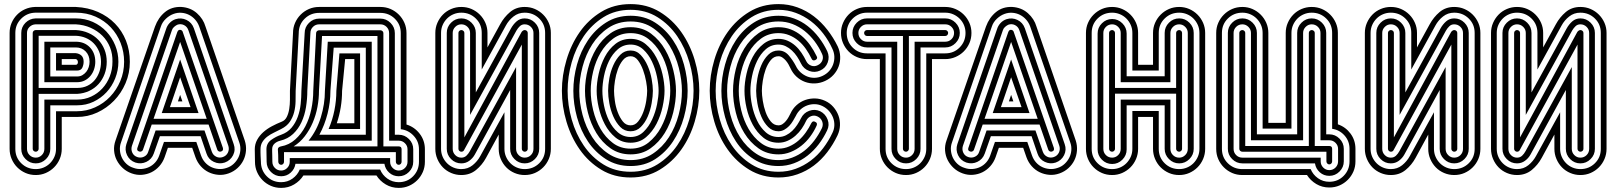

<svg xmlns="http://www.w3.org/2000/svg" viewBox="-20 -728 7903 939"><path d="M27 -567Q27 -593 36.5 -615.5Q46 -638 63 -655.5Q80 -673 102.5 -683Q125 -693 151 -694H351Q411 -691 459.5 -669.5Q508 -648 542.5 -612.5Q577 -577 596 -529.5Q615 -482 615 -426Q615 -370 594 -321Q573 -272 537.5 -235.5Q502 -199 455.5 -177.5Q409 -156 357 -156H282V0Q282 26 272 49.5Q262 73 244.5 90.5Q227 108 204 118Q181 128 155 128Q128 128 105 118Q82 108 64.5 90.5Q47 73 37 49.5Q27 26 27 0ZM350 -411Q356 -411 358.5 -415Q361 -419 361 -424Q361 -429 358.5 -433.5Q356 -438 351 -439H282V-411ZM55 0Q55 42 84 70.5Q113 99 155 99Q175 99 193 91.5Q211 84 224.5 70.5Q238 57 246 39Q254 21 254 0V-184H357Q403 -184 445 -203Q487 -222 518.5 -255Q550 -288 568.5 -332Q587 -376 587 -426Q587 -474 570 -517.5Q553 -561 522 -594Q491 -627 447.5 -646.5Q404 -666 351 -666H153Q112 -665 83.5 -636.5Q55 -608 55 -567ZM254 -383V-468H351Q368 -466 378.5 -456Q389 -446 389 -426Q389 -411 382.5 -397Q376 -383 357 -383ZM84 -567Q84 -596 104.5 -616.5Q125 -637 154 -638H351Q396 -638 434.5 -620.5Q473 -603 500.5 -573.5Q528 -544 543.5 -506Q559 -468 559 -426Q559 -384 543.5 -345Q528 -306 501 -277Q474 -248 437.5 -230.5Q401 -213 358 -213H226V0Q226 29 205 50Q184 71 155 71Q126 71 105 50Q84 29 84 0ZM358 -354Q372 -354 383 -360.5Q394 -367 402 -377Q410 -387 414 -400Q418 -413 418 -426Q418 -457 399 -476.5Q380 -496 351 -496H226V-354ZM112 0Q112 18 124.5 30.5Q137 43 155 43Q172 43 184.5 30.5Q197 18 197 0V-241H358Q394 -241 425.5 -255.5Q457 -270 480.5 -295.5Q504 -321 517 -354.5Q530 -388 530 -426Q531 -464 518 -496.5Q505 -529 481 -553Q457 -577 423.5 -592Q390 -607 351 -609H154Q136 -608 124 -596Q112 -584 112 -567ZM197 -326V-524H351Q393 -524 419.5 -496.5Q446 -469 446 -426Q446 -407 440 -389Q434 -371 422.5 -357Q411 -343 394.5 -334.5Q378 -326 357 -326ZM140 -567Q140 -573 144.5 -577Q149 -581 155 -581H351Q385 -579 413 -566.5Q441 -554 460.5 -533.5Q480 -513 491 -485.5Q502 -458 502 -426Q502 -394 491.5 -366Q481 -338 462 -317Q443 -296 416.5 -283.5Q390 -271 359 -269H169V0Q169 6 164.5 10Q160 14 155 14Q149 14 144.5 10Q140 6 140 0ZM359 -298Q386 -298 407.5 -308.5Q429 -319 443.5 -336.5Q458 -354 466 -377Q474 -400 474 -426Q474 -453 464.5 -476Q455 -499 438.5 -516Q422 -533 399.5 -542.5Q377 -552 351 -553H169V-298Z M1177 -41Q1185 -16 1183 9Q1181 34 1170.5 55.5Q1160 77 1141.5 94Q1123 111 1098 120Q1073 129 1048 127Q1023 125 1001 114.5Q979 104 962 85Q945 66 936 41L920 -5H801L785 41Q776 66 759 85Q742 104 720.5 114.5Q699 125 674 127Q649 129 624 120Q599 111 580.5 94Q562 77 551 55.5Q540 34 538 9Q536 -16 545 -41L738 -598Q754 -642 787 -669Q820 -696 867 -694Q912 -691 943 -663.5Q974 -636 985 -598ZM954 -599Q947 -618 934 -632.5Q921 -647 904 -655.5Q887 -664 867.5 -665.5Q848 -667 829 -660Q809 -653 791.5 -636.5Q774 -620 767 -599L572 -32Q565 -13 566.5 6.5Q568 26 576 43Q584 60 598.5 73.5Q613 87 633 93Q652 100 672 98.5Q692 97 709 89Q726 81 739 66.5Q752 52 759 32L782 -34H940L963 32Q970 52 983 66.5Q996 81 1013 89Q1030 97 1049.5 98.5Q1069 100 1089 93Q1108 87 1122.5 73.5Q1137 60 1145.5 43Q1154 26 1155.5 6.5Q1157 -13 1150 -32ZM861 -264 872 -232H850ZM1123 -23Q1133 5 1120 31Q1107 57 1079 67Q1052 76 1025.5 63.5Q999 51 990 23L961 -62H762L732 23Q722 51 696 63.5Q670 76 642 67Q614 57 601.5 31Q589 5 598 -23L792 -585Q797 -602 809 -615Q821 -628 838 -634Q866 -643 892 -630.5Q918 -618 928 -590ZM811 -204H912L861 -350ZM901 -581Q895 -598 879.5 -605.5Q864 -613 847 -607Q839 -603 831.5 -596.5Q824 -590 821 -581L625 -14Q620 3 627 18.5Q634 34 651 40Q668 46 684 38.5Q700 31 705 14L741 -90H980L1016 14Q1022 31 1037.5 38.5Q1053 46 1070 40Q1087 34 1094.5 18.5Q1102 3 1097 -14ZM861 -437 951 -175H771ZM1070 -5Q1074 9 1061 13Q1056 15 1050.5 12.5Q1045 10 1043 5L1000 -119H722L679 5Q677 10 671.5 12.5Q666 15 661 13Q647 9 652 -5L847 -571Q852 -584 862 -582Q872 -580 874 -571ZM731 -147H991L861 -523Z M1226 2Q1226 -23 1237.5 -44Q1249 -65 1267.5 -81.5Q1286 -98 1309.5 -110.5Q1333 -123 1358 -133Q1374 -139 1382.5 -156Q1391 -173 1394.5 -195Q1398 -217 1398 -240.5Q1398 -264 1398 -284L1413 -566Q1413 -593 1423 -616Q1433 -639 1450.5 -656.5Q1468 -674 1491 -684Q1514 -694 1541 -694H1840Q1867 -694 1890 -684Q1913 -674 1930.5 -656.5Q1948 -639 1958 -616Q1968 -593 1968 -566V-119Q2007 -107 2032.5 -74Q2058 -41 2058 2V63Q2058 90 2048 113Q2038 136 2020.5 153.5Q2003 171 1980 181Q1957 191 1930 191Q1895 191 1866.5 174Q1838 157 1821 130H1464Q1447 157 1418.5 174Q1390 191 1355 191Q1328 191 1305 181Q1282 171 1264.5 153.5Q1247 136 1237 113Q1227 90 1227 63ZM1653 -284Q1653 -203 1627 -125H1713V-439H1668ZM1256 63Q1256 105 1284.5 134Q1313 163 1355 163Q1386 163 1410.5 145.5Q1435 128 1446 101H1839Q1850 128 1874.5 145.5Q1899 163 1930 163Q1972 163 2000.5 134Q2029 105 2029 63V2Q2029 -36 2003 -64Q1977 -92 1940 -96V-566Q1940 -608 1911 -636.5Q1882 -665 1840 -665H1541Q1499 -665 1470 -636.5Q1441 -608 1441 -566L1426 -284Q1426 -259 1425.5 -232Q1425 -205 1418.5 -179.5Q1412 -154 1397.5 -132.5Q1383 -111 1355 -97Q1338 -88 1320 -79.5Q1302 -71 1287.5 -60Q1273 -49 1263.5 -34Q1254 -19 1254 2Q1254 5 1254 8Q1254 11 1254 17Q1254 23 1254.5 34Q1255 45 1256 63ZM1741 -97H1587Q1606 -141 1615.5 -188.5Q1625 -236 1625 -284L1640 -467H1741ZM1283 2Q1283 -27 1306 -43.5Q1329 -60 1355 -69Q1386 -80 1405.5 -103Q1425 -126 1436 -156Q1447 -186 1450.5 -219.5Q1454 -253 1454 -284L1470 -566Q1470 -595 1491 -616Q1512 -637 1541 -637H1840Q1869 -637 1890 -616Q1911 -595 1911 -566V-69H1930Q1959 -69 1980 -48Q2001 -27 2001 2V63Q2001 92 1980 113Q1959 134 1930 134Q1903 134 1883.5 116.5Q1864 99 1860 73H1425Q1421 99 1401.5 116.5Q1382 134 1355 134Q1326 134 1305 113Q1284 92 1284 63ZM1596 -284Q1596 -228 1582 -172.5Q1568 -117 1542 -69H1769V-495H1612ZM1312 63Q1312 81 1324.5 93.5Q1337 106 1355 106Q1372 106 1384.5 93.5Q1397 81 1397 63V45H1888V63Q1888 81 1900.5 93.5Q1913 106 1930 106Q1948 106 1960.5 93.5Q1973 81 1973 63V2Q1973 -15 1960.5 -27.5Q1948 -40 1930 -40H1883V-566Q1883 -584 1870.5 -596.5Q1858 -609 1840 -609H1541Q1523 -609 1510.5 -596.5Q1498 -584 1498 -566L1483 -284Q1483 -244 1476.5 -204Q1470 -164 1454.5 -130.5Q1439 -97 1413.5 -73Q1388 -49 1351 -40Q1334 -36 1322.5 -25.5Q1311 -15 1311 2Q1311 3 1311 5Q1311 7 1311 13Q1311 19 1311.5 31Q1312 43 1312 63ZM1798 -40H1489Q1529 -89 1549 -154Q1569 -219 1569 -284L1583 -524H1798ZM1341 63Q1341 42 1340.5 30Q1340 18 1339.5 12Q1339 6 1339 4.5Q1339 3 1339 2Q1339 -4 1343.5 -7.5Q1348 -11 1354 -12Q1394 -19 1424 -46Q1454 -73 1473.5 -110.5Q1493 -148 1502.5 -193.5Q1512 -239 1512 -284L1526 -566Q1526 -572 1530.5 -576Q1535 -580 1541 -580H1840Q1846 -580 1850.5 -576Q1855 -572 1855 -566V-12H1930Q1944 -12 1944 2V63Q1944 69 1940 73.5Q1936 78 1930 78Q1924 78 1920 73.5Q1916 69 1916 63V16H1369V63Q1369 69 1365 73.5Q1361 78 1355 78Q1349 78 1345 73.5Q1341 69 1341 63ZM1540 -284Q1540 -245 1532.5 -205Q1525 -165 1509.5 -128.5Q1494 -92 1470.5 -61.5Q1447 -31 1416 -12H1826V-552H1555Z M2561 0Q2561 6 2556.5 10Q2552 14 2546 14Q2541 14 2536.5 10Q2532 6 2532 0V-510L2249 7Q2245 14 2236 14Q2231 14 2226.5 10Q2222 6 2222 0V-567Q2222 -573 2226.5 -577Q2231 -581 2236 -581Q2242 -581 2246.5 -577Q2251 -573 2251 -567V-56L2529 -568Q2531 -573 2536 -577Q2541 -581 2546 -581Q2552 -581 2556.5 -577Q2561 -573 2561 -567ZM2589 -567Q2589 -584 2576.5 -596.5Q2564 -609 2546 -609Q2532 -609 2522.5 -600Q2513 -591 2506 -579L2279 -166V-567Q2279 -584 2266.5 -596.5Q2254 -609 2236 -609Q2219 -609 2206.5 -596.5Q2194 -584 2194 -567V0Q2194 18 2206.5 30.5Q2219 43 2236 43Q2251 43 2261 33.5Q2271 24 2278 11L2504 -400V0Q2504 18 2516.5 30.5Q2529 43 2546 43Q2564 43 2576.5 30.5Q2589 18 2589 0ZM2617 0Q2617 29 2596 50Q2575 71 2546 71Q2517 71 2496 50Q2475 29 2475 0V-288L2302 28Q2292 46 2275 58.5Q2258 71 2236 71Q2207 71 2186 50Q2165 29 2165 0V-567Q2165 -596 2186 -617Q2207 -638 2236 -638Q2265 -638 2286 -617Q2307 -596 2307 -567V-276L2479 -589Q2490 -609 2506.5 -623.5Q2523 -638 2546 -638Q2575 -638 2596 -617Q2617 -596 2617 -567ZM2646 -567Q2646 -609 2617 -637.5Q2588 -666 2546 -666Q2515 -666 2491.5 -647.5Q2468 -629 2454 -603L2336 -388V-567Q2336 -609 2307 -637.5Q2278 -666 2236 -666Q2216 -666 2198 -658.5Q2180 -651 2166.5 -637.5Q2153 -624 2145 -606Q2137 -588 2137 -567V0Q2137 21 2145 39Q2153 57 2166.5 70.5Q2180 84 2198 91.5Q2216 99 2236 99Q2268 99 2291.5 80Q2315 61 2329 35L2447 -179V0Q2447 21 2455 39Q2463 57 2476.5 70.5Q2490 84 2508 91.5Q2526 99 2546 99Q2588 99 2617 70.5Q2646 42 2646 0ZM2674 0Q2674 26 2664 49.5Q2654 73 2636.5 90.5Q2619 108 2596 118Q2573 128 2546 128Q2520 128 2496.5 118Q2473 108 2456 90.5Q2439 73 2429 49.5Q2419 26 2419 0V-70L2357 44Q2338 79 2308 103.5Q2278 128 2236 128Q2210 128 2186.5 118Q2163 108 2146 90.5Q2129 73 2119 49.5Q2109 26 2109 0V-567Q2109 -593 2119 -616Q2129 -639 2146 -656.5Q2163 -674 2186.5 -684Q2210 -694 2236 -694Q2263 -694 2286 -684Q2309 -674 2326.5 -656.5Q2344 -639 2354 -616Q2364 -593 2364 -567V-496L2426 -609Q2445 -644 2474.5 -669Q2504 -694 2546 -694Q2573 -694 2596 -684Q2619 -674 2636.5 -656.5Q2654 -639 2664 -616Q2674 -593 2674 -567Z M3064 -708Q3144 -708 3206.5 -670Q3269 -632 3312 -571Q3355 -510 3377.5 -434.5Q3400 -359 3400 -284Q3400 -209 3377.5 -133Q3355 -57 3312 3.5Q3269 64 3206.5 102Q3144 140 3064 140Q2983 140 2920.5 102Q2858 64 2815.5 3.5Q2773 -57 2750.5 -132.5Q2728 -208 2728 -284Q2728 -359 2750.5 -435Q2773 -511 2815.5 -571.5Q2858 -632 2920.5 -670Q2983 -708 3064 -708ZM3064 -453Q3042 -453 3026.5 -434Q3011 -415 3001.5 -388.5Q2992 -362 2987.5 -333Q2983 -304 2983 -284Q2983 -264 2987 -235Q2991 -206 3001 -179.5Q3011 -153 3026 -134Q3041 -115 3064 -115Q3086 -115 3101 -134Q3116 -153 3126 -179.5Q3136 -206 3140.5 -235Q3145 -264 3145 -284Q3145 -301 3140 -329.5Q3135 -358 3125 -385.5Q3115 -413 3100 -433Q3085 -453 3064 -453ZM3064 -680Q2989 -680 2931.5 -644Q2874 -608 2835 -551Q2796 -494 2776 -423.5Q2756 -353 2756 -284Q2756 -214 2776 -143.5Q2796 -73 2835 -16Q2874 41 2931.5 76.5Q2989 112 3064 112Q3138 112 3195.5 76Q3253 40 3292 -17Q3331 -74 3351.5 -144.5Q3372 -215 3372 -284Q3372 -353 3351.5 -423.5Q3331 -494 3292 -551Q3253 -608 3195.5 -644Q3138 -680 3064 -680ZM3064 -481Q3093 -481 3113.5 -459Q3134 -437 3147.5 -406Q3161 -375 3167 -341.5Q3173 -308 3173 -284Q3173 -258 3167 -223.5Q3161 -189 3148 -158.5Q3135 -128 3114 -107Q3093 -86 3064 -86Q3034 -86 3013.5 -107Q2993 -128 2979.5 -158.5Q2966 -189 2960 -223Q2954 -257 2954 -284Q2954 -311 2960 -345Q2966 -379 2979.5 -409Q2993 -439 3013.5 -460Q3034 -481 3064 -481ZM3064 -651Q3132 -651 3184 -617.5Q3236 -584 3271.5 -531Q3307 -478 3325 -412.5Q3343 -347 3343 -284Q3343 -221 3325 -155.5Q3307 -90 3271.5 -36.5Q3236 17 3184 50.5Q3132 84 3064 84Q2996 84 2943.5 50.5Q2891 17 2855.5 -36Q2820 -89 2802 -154.5Q2784 -220 2784 -284Q2784 -348 2802 -413Q2820 -478 2855.5 -531Q2891 -584 2943.5 -617.5Q2996 -651 3064 -651ZM3064 -510Q3028 -510 3001.5 -487Q2975 -464 2958.5 -430Q2942 -396 2934 -356.5Q2926 -317 2926 -284Q2926 -251 2934 -211.5Q2942 -172 2958.5 -138Q2975 -104 3001.5 -81Q3028 -58 3064 -58Q3101 -58 3127 -83Q3153 -108 3169.5 -144Q3186 -180 3193.5 -218.5Q3201 -257 3201 -284Q3201 -314 3193 -353Q3185 -392 3168.5 -427Q3152 -462 3126 -486Q3100 -510 3064 -510ZM3064 -623Q3002 -623 2955 -591.5Q2908 -560 2876.5 -511Q2845 -462 2829 -401.5Q2813 -341 2813 -284Q2813 -227 2829 -166.5Q2845 -106 2876.5 -57Q2908 -8 2955 23.5Q3002 55 3064 55Q3126 55 3173 23.5Q3220 -8 3251.5 -57Q3283 -106 3299 -166.5Q3315 -227 3315 -284Q3315 -336 3300 -395.5Q3285 -455 3254 -505.5Q3223 -556 3175.5 -589.5Q3128 -623 3064 -623ZM3064 -538Q3107 -538 3138 -512Q3169 -486 3189.5 -447.5Q3210 -409 3220 -365Q3230 -321 3230 -284Q3230 -250 3220.5 -206Q3211 -162 3191 -123Q3171 -84 3139.5 -57Q3108 -30 3064 -30Q3021 -30 2989.5 -56Q2958 -82 2938 -120Q2918 -158 2908 -202.5Q2898 -247 2898 -284Q2898 -323 2908 -367.5Q2918 -412 2938 -450Q2958 -488 2989.5 -513Q3021 -538 3064 -538ZM3064 -595Q3122 -595 3164 -563.5Q3206 -532 3233 -485Q3260 -438 3273 -384Q3286 -330 3286 -284Q3286 -233 3272.5 -178Q3259 -123 3231 -77.5Q3203 -32 3161.5 -2.5Q3120 27 3064 27Q3008 27 2966 -2.5Q2924 -32 2896.5 -77.5Q2869 -123 2855 -178Q2841 -233 2841 -284Q2841 -335 2855 -390Q2869 -445 2896.5 -490.5Q2924 -536 2966 -565.5Q3008 -595 3064 -595ZM3064 -566Q3015 -566 2978.5 -539Q2942 -512 2917.5 -470.5Q2893 -429 2881 -379Q2869 -329 2869 -284Q2869 -239 2881 -189Q2893 -139 2917 -97.5Q2941 -56 2977.5 -28.5Q3014 -1 3064 -1Q3115 -1 3152 -31Q3189 -61 3212.5 -104.5Q3236 -148 3247 -197Q3258 -246 3258 -284Q3258 -327 3246.5 -376.5Q3235 -426 3211 -468Q3187 -510 3150.5 -538Q3114 -566 3064 -566Z M3846 -173Q3857 -197 3876 -214Q3895 -231 3918 -239Q3941 -247 3966 -246.5Q3991 -246 4015 -235Q4039 -224 4055.5 -205Q4072 -186 4080.5 -163Q4089 -140 4088 -115Q4087 -90 4076 -66Q4055 -22 4026 16Q3997 54 3960.5 81.5Q3924 109 3880 124.5Q3836 140 3787 140Q3707 140 3644.5 102Q3582 64 3539 3.5Q3496 -57 3473.5 -133Q3451 -209 3451 -284Q3451 -359 3473.5 -435Q3496 -511 3539 -571.5Q3582 -632 3644.5 -670Q3707 -708 3787 -708Q3836 -708 3880 -692Q3924 -676 3960.5 -648Q3997 -620 4026.5 -582Q4056 -544 4077 -501Q4088 -477 4089 -451.5Q4090 -426 4081.5 -403Q4073 -380 4056 -361.5Q4039 -343 4015 -332Q3991 -321 3965.5 -320Q3940 -319 3917 -327.5Q3894 -336 3875.5 -353Q3857 -370 3846 -394Q3842 -403 3836 -413.5Q3830 -424 3822.5 -432.5Q3815 -441 3806 -447Q3797 -453 3787 -453Q3765 -453 3749.5 -434Q3734 -415 3724.5 -388.5Q3715 -362 3710.5 -333Q3706 -304 3706 -284Q3706 -264 3710.5 -235Q3715 -206 3724.5 -179.5Q3734 -153 3749.5 -134Q3765 -115 3787 -115Q3798 -115 3807 -121Q3816 -127 3823.5 -136Q3831 -145 3836.5 -155Q3842 -165 3846 -173ZM3872 -161Q3866 -150 3858 -136.5Q3850 -123 3839.5 -112Q3829 -101 3815.5 -93.5Q3802 -86 3787 -86Q3758 -86 3737 -107Q3716 -128 3703 -158.5Q3690 -189 3684 -223.5Q3678 -258 3678 -284Q3678 -310 3684 -344Q3690 -378 3703 -408.5Q3716 -439 3737 -460Q3758 -481 3787 -481Q3817 -481 3837.5 -457Q3858 -433 3872 -406Q3881 -387 3895.5 -374Q3910 -361 3927.5 -354Q3945 -347 3964.5 -347.5Q3984 -348 4003 -357Q4022 -366 4035 -380.5Q4048 -395 4054.5 -413Q4061 -431 4060.5 -450.5Q4060 -470 4051 -489Q4033 -529 4006 -564Q3979 -599 3945.5 -624.5Q3912 -650 3872 -665Q3832 -680 3787 -680Q3713 -680 3655.5 -644Q3598 -608 3559 -551Q3520 -494 3500 -423.5Q3480 -353 3480 -284Q3480 -215 3500 -144.5Q3520 -74 3559 -17Q3598 40 3655.5 76Q3713 112 3787 112Q3832 112 3871.5 97.5Q3911 83 3945 57.5Q3979 32 4005.5 -3Q4032 -38 4051 -78Q4060 -96 4060.5 -115.5Q4061 -135 4054 -153Q4047 -171 4034 -185.5Q4021 -200 4003 -209Q3985 -218 3965.5 -218.5Q3946 -219 3928 -212.5Q3910 -206 3895.5 -193Q3881 -180 3872 -161ZM3897 -149Q3910 -176 3937.5 -186Q3965 -196 3991 -184Q4017 -171 4027.5 -143.5Q4038 -116 4025 -90Q4008 -54 3984 -22.5Q3960 9 3929.5 33Q3899 57 3863 70.5Q3827 84 3787 84Q3719 84 3666.5 50.5Q3614 17 3579 -36.5Q3544 -90 3526 -155.5Q3508 -221 3508 -284Q3508 -347 3526 -412.5Q3544 -478 3579 -531Q3614 -584 3666.5 -617.5Q3719 -651 3787 -651Q3828 -651 3864 -637.5Q3900 -624 3930 -600.5Q3960 -577 3984.5 -545Q4009 -513 4026 -477Q4038 -450 4028 -422.5Q4018 -395 3991 -383Q3965 -371 3937.5 -381Q3910 -391 3897 -418Q3889 -435 3878 -451.5Q3867 -468 3853 -481Q3839 -494 3822.5 -502Q3806 -510 3787 -510Q3751 -510 3725 -487Q3699 -464 3682.5 -429.5Q3666 -395 3658 -356Q3650 -317 3650 -284Q3650 -251 3658 -212Q3666 -173 3682.5 -138.5Q3699 -104 3725 -81Q3751 -58 3787 -58Q3807 -58 3824 -66.5Q3841 -75 3854.5 -88Q3868 -101 3878.5 -117Q3889 -133 3897 -149ZM3923 -138Q3914 -118 3901 -99Q3888 -80 3870.5 -64.5Q3853 -49 3832 -39.5Q3811 -30 3787 -30Q3744 -30 3713 -55Q3682 -80 3661.5 -118Q3641 -156 3631 -200.5Q3621 -245 3621 -284Q3621 -323 3631 -367.5Q3641 -412 3661.5 -450Q3682 -488 3713.5 -513Q3745 -538 3787 -538Q3811 -538 3831.5 -529Q3852 -520 3869 -505Q3886 -490 3899.5 -470Q3913 -450 3923 -429Q3931 -413 3947 -407Q3963 -401 3979 -409Q3996 -417 4002 -433Q4008 -449 4000 -465Q3985 -498 3963.5 -526.5Q3942 -555 3915 -576.5Q3888 -598 3856 -610.5Q3824 -623 3787 -623Q3725 -623 3678 -591.5Q3631 -560 3599.5 -511Q3568 -462 3552 -401.5Q3536 -341 3536 -284Q3536 -227 3552 -166.5Q3568 -106 3599.5 -57Q3631 -8 3678 23.5Q3725 55 3787 55Q3822 55 3854 43Q3886 31 3913 10Q3940 -11 3962 -40Q3984 -69 4000 -102Q4007 -118 4001 -134Q3995 -150 3979 -158Q3963 -166 3947 -160Q3931 -154 3923 -138ZM3948 -126Q3955 -139 3967 -132Q3979 -127 3974 -114Q3961 -85 3942 -59.5Q3923 -34 3899 -15Q3875 4 3846.5 15.5Q3818 27 3787 27Q3731 27 3689.5 -2.5Q3648 -32 3620 -77.5Q3592 -123 3578.5 -178Q3565 -233 3565 -284Q3565 -335 3578.5 -390Q3592 -445 3620 -490.5Q3648 -536 3689.5 -565.5Q3731 -595 3787 -595Q3820 -595 3848 -584Q3876 -573 3899.5 -553.5Q3923 -534 3941.5 -508Q3960 -482 3974 -453Q3981 -441 3967 -434Q3954 -429 3949 -441Q3937 -466 3921 -489Q3905 -512 3884.5 -529Q3864 -546 3839.5 -556Q3815 -566 3787 -566Q3738 -566 3701.5 -539Q3665 -512 3641 -470Q3617 -428 3605 -378.5Q3593 -329 3593 -284Q3593 -239 3605 -189Q3617 -139 3641 -97.5Q3665 -56 3701.5 -28.5Q3738 -1 3787 -1Q3815 -1 3840 -12Q3865 -23 3885 -40.5Q3905 -58 3921 -80.5Q3937 -103 3948 -126Z M4220 -439Q4194 -439 4170.5 -449Q4147 -459 4130 -476.5Q4113 -494 4103 -517Q4093 -540 4093 -567Q4093 -593 4103 -616Q4113 -639 4130 -656.5Q4147 -674 4170.5 -684Q4194 -694 4220 -694H4603Q4629 -694 4652.5 -684Q4676 -674 4693.5 -656.5Q4711 -639 4721 -616Q4731 -593 4731 -567Q4731 -540 4721 -517Q4711 -494 4693.5 -476.5Q4676 -459 4652.5 -449Q4629 -439 4603 -439H4538V0Q4538 26 4528 49.5Q4518 73 4500.5 90.5Q4483 108 4460 118Q4437 128 4411 128Q4384 128 4361 118Q4338 108 4320.5 90.5Q4303 73 4293 49.5Q4283 26 4283 0V-439ZM4311 -467V0Q4311 42 4340 70.5Q4369 99 4411 99Q4431 99 4449 91.5Q4467 84 4480.5 70.5Q4494 57 4502 39Q4510 21 4510 0V-467H4603Q4645 -467 4673.5 -496Q4702 -525 4702 -567Q4702 -587 4694.5 -605Q4687 -623 4673.5 -636.5Q4660 -650 4642 -658Q4624 -666 4603 -666H4220Q4199 -666 4181 -658Q4163 -650 4149.5 -636.5Q4136 -623 4128.5 -605Q4121 -587 4121 -567Q4121 -525 4149.5 -496Q4178 -467 4220 -467ZM4220 -496Q4191 -496 4170 -517Q4149 -538 4149 -567Q4149 -596 4170 -617Q4191 -638 4220 -638H4603Q4632 -638 4653 -617Q4674 -596 4674 -567Q4674 -538 4653 -517Q4632 -496 4603 -496H4482V0Q4482 29 4461 50Q4440 71 4411 71Q4382 71 4361 50Q4340 29 4340 0V-496ZM4368 -524V0Q4368 18 4380.5 30.5Q4393 43 4411 43Q4428 43 4440.5 30.5Q4453 18 4453 0V-524H4603Q4621 -524 4633.5 -536.5Q4646 -549 4646 -567Q4646 -584 4633.5 -596.5Q4621 -609 4603 -609H4220Q4203 -609 4190.5 -596.5Q4178 -584 4178 -567Q4178 -549 4190.5 -536.5Q4203 -524 4220 -524ZM4220 -552Q4214 -552 4210 -556.5Q4206 -561 4206 -567Q4206 -572 4210 -576.5Q4214 -581 4220 -581H4603Q4609 -581 4613 -576.5Q4617 -572 4617 -567Q4617 -561 4613 -556.5Q4609 -552 4603 -552H4425V0Q4425 6 4420.5 10Q4416 14 4411 14Q4405 14 4400.5 10Q4396 6 4396 0V-552Z M5241 -41Q5249 -16 5247 9Q5245 34 5234.5 55.5Q5224 77 5205.5 94Q5187 111 5162 120Q5137 129 5112 127Q5087 125 5065 114.5Q5043 104 5026 85Q5009 66 5000 41L4984 -5H4865L4849 41Q4840 66 4823 85Q4806 104 4784.5 114.5Q4763 125 4738 127Q4713 129 4688 120Q4663 111 4644.5 94Q4626 77 4615 55.5Q4604 34 4602 9Q4600 -16 4609 -41L4802 -598Q4818 -642 4851 -669Q4884 -696 4931 -694Q4976 -691 5007 -663.5Q5038 -636 5049 -598ZM5018 -599Q5011 -618 4998 -632.5Q4985 -647 4968 -655.5Q4951 -664 4931.5 -665.5Q4912 -667 4893 -660Q4873 -653 4855.5 -636.5Q4838 -620 4831 -599L4636 -32Q4629 -13 4630.5 6.5Q4632 26 4640 43Q4648 60 4662.5 73.5Q4677 87 4697 93Q4716 100 4736 98.5Q4756 97 4773 89Q4790 81 4803 66.5Q4816 52 4823 32L4846 -34H5004L5027 32Q5034 52 5047 66.5Q5060 81 5077 89Q5094 97 5113.5 98.5Q5133 100 5153 93Q5172 87 5186.5 73.5Q5201 60 5209.5 43Q5218 26 5219.5 6.5Q5221 -13 5214 -32ZM4925 -264 4936 -232H4914ZM5187 -23Q5197 5 5184 31Q5171 57 5143 67Q5116 76 5089.5 63.5Q5063 51 5054 23L5025 -62H4826L4796 23Q4786 51 4760 63.5Q4734 76 4706 67Q4678 57 4665.5 31Q4653 5 4662 -23L4856 -585Q4861 -602 4873 -615Q4885 -628 4902 -634Q4930 -643 4956 -630.5Q4982 -618 4992 -590ZM4875 -204H4976L4925 -350ZM4965 -581Q4959 -598 4943.5 -605.5Q4928 -613 4911 -607Q4903 -603 4895.5 -596.5Q4888 -590 4885 -581L4689 -14Q4684 3 4691 18.5Q4698 34 4715 40Q4732 46 4748 38.5Q4764 31 4769 14L4805 -90H5044L5080 14Q5086 31 5101.5 38.5Q5117 46 5134 40Q5151 34 5158.5 18.5Q5166 3 5161 -14ZM4925 -437 5015 -175H4835ZM5134 -5Q5138 9 5125 13Q5120 15 5114.5 12.5Q5109 10 5107 5L5064 -119H4786L4743 5Q4741 10 4735.5 12.5Q4730 15 4725 13Q4711 9 4716 -5L4911 -571Q4916 -584 4926 -582Q4936 -580 4938 -571ZM4795 -147H5055L4925 -523Z M5291 -567Q5291 -593 5301 -616Q5311 -639 5328.5 -656.5Q5346 -674 5369 -684Q5392 -694 5419 -694Q5445 -694 5468 -684Q5491 -674 5508.5 -656.5Q5526 -639 5536 -616Q5546 -593 5546 -567V-411H5619V-567Q5619 -593 5629 -616Q5639 -639 5656.5 -656.5Q5674 -674 5697 -684Q5720 -694 5747 -694Q5773 -694 5796 -684Q5819 -674 5836.5 -656.5Q5854 -639 5864 -616Q5874 -593 5874 -567V0Q5874 26 5864 49.5Q5854 73 5836.5 90.5Q5819 108 5796 118Q5773 128 5747 128Q5720 128 5697 118Q5674 108 5656.5 90.5Q5639 73 5629 49.5Q5619 26 5619 0V-156H5546V0Q5546 26 5536 49.5Q5526 73 5508.5 90.5Q5491 108 5468 118Q5445 128 5419 128Q5392 128 5369 118Q5346 108 5328.5 90.5Q5311 73 5301 49.5Q5291 26 5291 0ZM5319 0Q5319 42 5348 70.5Q5377 99 5419 99Q5439 99 5457 91.5Q5475 84 5488.5 70.5Q5502 57 5510 39Q5518 21 5518 0V-185H5647V0Q5647 42 5676 70.5Q5705 99 5747 99Q5767 99 5785 91.5Q5803 84 5816.5 70.5Q5830 57 5838 39Q5846 21 5846 0V-567Q5846 -588 5838 -606Q5830 -624 5816.5 -637.5Q5803 -651 5785 -658.5Q5767 -666 5747 -666Q5705 -666 5676 -637.5Q5647 -609 5647 -567V-383H5518V-567Q5518 -588 5510 -606Q5502 -624 5488.5 -637.5Q5475 -651 5457 -658.5Q5439 -666 5419 -666Q5377 -666 5348 -637.5Q5319 -609 5319 -567ZM5348 -564Q5348 -593 5369 -614Q5390 -635 5419 -635Q5448 -635 5469 -614Q5490 -593 5490 -564V-355H5676V-567Q5676 -596 5697 -617Q5718 -638 5747 -638Q5776 -638 5797 -617Q5818 -596 5818 -567V0Q5818 29 5797 50Q5776 71 5747 71Q5718 71 5697 50Q5676 29 5676 0V-213H5490V3Q5490 32 5469 53Q5448 74 5419 74Q5390 74 5369 53Q5348 32 5348 3ZM5376 0Q5376 18 5388.5 30.5Q5401 43 5419 43Q5436 43 5448.5 30.5Q5461 18 5461 0V-241H5704V0Q5704 18 5716.5 30.5Q5729 43 5747 43Q5764 43 5776.5 30.5Q5789 18 5789 0V-567Q5789 -584 5776.5 -596.5Q5764 -609 5747 -609Q5729 -609 5716.5 -596.5Q5704 -584 5704 -567V-326H5461V-567Q5461 -584 5448.5 -596.5Q5436 -609 5419 -609Q5401 -609 5388.5 -596.5Q5376 -584 5376 -567ZM5404 -567Q5404 -573 5408.5 -577Q5413 -581 5419 -581Q5424 -581 5428.5 -577Q5433 -573 5433 -567V-298H5732V-567Q5732 -573 5736.5 -577Q5741 -581 5747 -581Q5752 -581 5756.5 -577Q5761 -573 5761 -567V0Q5761 6 5756.5 10Q5752 14 5747 14Q5741 14 5736.5 10Q5732 6 5732 0V-270H5433V0Q5433 6 5428.5 10Q5424 14 5419 14Q5413 14 5408.5 10Q5404 6 5404 0Z M5928 -567Q5928 -593 5938 -616Q5948 -639 5965.5 -656.5Q5983 -674 6006 -684Q6029 -694 6056 -694Q6082 -694 6105 -684Q6128 -674 6145.5 -656.5Q6163 -639 6173 -616Q6183 -593 6183 -567V-127H6268V-567Q6268 -593 6278 -616Q6288 -639 6305 -656.5Q6322 -674 6345.5 -684Q6369 -694 6395 -694Q6422 -694 6445 -684Q6468 -674 6485.5 -656.5Q6503 -639 6513 -616Q6523 -593 6523 -567V-120Q6561 -107 6585 -74.5Q6609 -42 6609 0V61Q6609 88 6599 111Q6589 134 6571.5 151.5Q6554 169 6531 179Q6508 189 6481 189Q6446 189 6417.5 172Q6389 155 6372 128H6056Q6029 128 6006 118Q5983 108 5965.5 90.5Q5948 73 5938 50Q5928 27 5928 0ZM6390 99Q6401 126 6425.5 143.5Q6450 161 6481 161Q6523 161 6551.5 132Q6580 103 6580 61V0Q6580 -38 6555.5 -65.5Q6531 -93 6495 -98V-567Q6495 -609 6466 -637.5Q6437 -666 6395 -666Q6375 -666 6357 -658.5Q6339 -651 6325.5 -637.5Q6312 -624 6304 -606Q6296 -588 6296 -567V-99H6155V-567Q6155 -588 6147 -606Q6139 -624 6125.5 -637.5Q6112 -651 6094 -658.5Q6076 -666 6056 -666Q6014 -666 5985 -637.5Q5956 -609 5956 -567V0Q5956 42 5985 70.5Q6014 99 6056 99ZM5985 -567Q5985 -596 6006 -617Q6027 -638 6056 -638Q6085 -638 6106 -617Q6127 -596 6127 -567V-71H6324V-567Q6324 -596 6345 -617Q6366 -638 6395 -638Q6424 -638 6445 -617Q6466 -596 6466 -567V-71H6481Q6510 -71 6531 -50Q6552 -29 6552 0V61Q6552 90 6531 111Q6510 132 6481 132Q6454 132 6434.5 114.5Q6415 97 6411 71H6056Q6027 71 6006 50Q5985 29 5985 0ZM6438 -42V-567Q6438 -584 6425.5 -596.5Q6413 -609 6395 -609Q6378 -609 6365.5 -596.5Q6353 -584 6353 -567V-42H6098V-567Q6098 -584 6085.5 -596.5Q6073 -609 6056 -609Q6038 -609 6025.5 -596.5Q6013 -584 6013 -567V0Q6013 18 6025.5 30.5Q6038 43 6056 43H6439V61Q6439 79 6451.5 91.5Q6464 104 6481 104Q6499 104 6511.5 91.5Q6524 79 6524 61V0Q6524 -17 6511.5 -29.5Q6499 -42 6481 -42ZM6056 14Q6050 14 6045.5 10Q6041 6 6041 0V-567Q6041 -573 6045.5 -577Q6050 -581 6056 -581Q6061 -581 6065.5 -577Q6070 -573 6070 -567V-14H6381V-567Q6381 -573 6385.5 -577Q6390 -581 6395 -581Q6401 -581 6405.5 -577Q6410 -573 6410 -567V-14H6481Q6495 -14 6495 0V61Q6495 67 6491 71.5Q6487 76 6481 76Q6475 76 6471 71.5Q6467 67 6467 61V14Z M7107 0Q7107 6 7102.5 10Q7098 14 7092 14Q7087 14 7082.5 10Q7078 6 7078 0V-510L6795 7Q6791 14 6782 14Q6777 14 6772.5 10Q6768 6 6768 0V-567Q6768 -573 6772.5 -577Q6777 -581 6782 -581Q6788 -581 6792.5 -577Q6797 -573 6797 -567V-56L7075 -568Q7077 -573 7082 -577Q7087 -581 7092 -581Q7098 -581 7102.5 -577Q7107 -573 7107 -567ZM7135 -567Q7135 -584 7122.5 -596.5Q7110 -609 7092 -609Q7078 -609 7068.5 -600Q7059 -591 7052 -579L6825 -166V-567Q6825 -584 6812.5 -596.5Q6800 -609 6782 -609Q6765 -609 6752.5 -596.5Q6740 -584 6740 -567V0Q6740 18 6752.5 30.5Q6765 43 6782 43Q6797 43 6807 33.5Q6817 24 6824 11L7050 -400V0Q7050 18 7062.5 30.5Q7075 43 7092 43Q7110 43 7122.5 30.5Q7135 18 7135 0ZM7163 0Q7163 29 7142 50Q7121 71 7092 71Q7063 71 7042 50Q7021 29 7021 0V-288L6848 28Q6838 46 6821 58.5Q6804 71 6782 71Q6753 71 6732 50Q6711 29 6711 0V-567Q6711 -596 6732 -617Q6753 -638 6782 -638Q6811 -638 6832 -617Q6853 -596 6853 -567V-276L7025 -589Q7036 -609 7052.5 -623.5Q7069 -638 7092 -638Q7121 -638 7142 -617Q7163 -596 7163 -567ZM7192 -567Q7192 -609 7163 -637.5Q7134 -666 7092 -666Q7061 -666 7037.5 -647.5Q7014 -629 7000 -603L6882 -388V-567Q6882 -609 6853 -637.5Q6824 -666 6782 -666Q6762 -666 6744 -658.5Q6726 -651 6712.5 -637.5Q6699 -624 6691 -606Q6683 -588 6683 -567V0Q6683 21 6691 39Q6699 57 6712.5 70.5Q6726 84 6744 91.5Q6762 99 6782 99Q6814 99 6837.5 80Q6861 61 6875 35L6993 -179V0Q6993 21 7001 39Q7009 57 7022.5 70.5Q7036 84 7054 91.5Q7072 99 7092 99Q7134 99 7163 70.5Q7192 42 7192 0ZM7220 0Q7220 26 7210 49.5Q7200 73 7182.5 90.5Q7165 108 7142 118Q7119 128 7092 128Q7066 128 7042.5 118Q7019 108 7002 90.5Q6985 73 6975 49.5Q6965 26 6965 0V-70L6903 44Q6884 79 6854 103.5Q6824 128 6782 128Q6756 128 6732.5 118Q6709 108 6692 90.5Q6675 73 6665 49.5Q6655 26 6655 0V-567Q6655 -593 6665 -616Q6675 -639 6692 -656.5Q6709 -674 6732.5 -684Q6756 -694 6782 -694Q6809 -694 6832 -684Q6855 -674 6872.5 -656.5Q6890 -639 6900 -616Q6910 -593 6910 -567V-496L6972 -609Q6991 -644 7020.5 -669Q7050 -694 7092 -694Q7119 -694 7142 -684Q7165 -674 7182.5 -656.5Q7200 -639 7210 -616Q7220 -593 7220 -567Z M7724 0Q7724 6 7719.5 10Q7715 14 7709 14Q7704 14 7699.5 10Q7695 6 7695 0V-510L7412 7Q7408 14 7399 14Q7394 14 7389.5 10Q7385 6 7385 0V-567Q7385 -573 7389.5 -577Q7394 -581 7399 -581Q7405 -581 7409.5 -577Q7414 -573 7414 -567V-56L7692 -568Q7694 -573 7699 -577Q7704 -581 7709 -581Q7715 -581 7719.5 -577Q7724 -573 7724 -567ZM7752 -567Q7752 -584 7739.5 -596.5Q7727 -609 7709 -609Q7695 -609 7685.5 -600Q7676 -591 7669 -579L7442 -166V-567Q7442 -584 7429.5 -596.5Q7417 -609 7399 -609Q7382 -609 7369.5 -596.5Q7357 -584 7357 -567V0Q7357 18 7369.5 30.5Q7382 43 7399 43Q7414 43 7424 33.5Q7434 24 7441 11L7667 -400V0Q7667 18 7679.5 30.5Q7692 43 7709 43Q7727 43 7739.5 30.5Q7752 18 7752 0ZM7780 0Q7780 29 7759 50Q7738 71 7709 71Q7680 71 7659 50Q7638 29 7638 0V-288L7465 28Q7455 46 7438 58.5Q7421 71 7399 71Q7370 71 7349 50Q7328 29 7328 0V-567Q7328 -596 7349 -617Q7370 -638 7399 -638Q7428 -638 7449 -617Q7470 -596 7470 -567V-276L7642 -589Q7653 -609 7669.5 -623.5Q7686 -638 7709 -638Q7738 -638 7759 -617Q7780 -596 7780 -567ZM7809 -567Q7809 -609 7780 -637.5Q7751 -666 7709 -666Q7678 -666 7654.5 -647.5Q7631 -629 7617 -603L7499 -388V-567Q7499 -609 7470 -637.5Q7441 -666 7399 -666Q7379 -666 7361 -658.5Q7343 -651 7329.5 -637.5Q7316 -624 7308 -606Q7300 -588 7300 -567V0Q7300 21 7308 39Q7316 57 7329.5 70.5Q7343 84 7361 91.5Q7379 99 7399 99Q7431 99 7454.5 80Q7478 61 7492 35L7610 -179V0Q7610 21 7618 39Q7626 57 7639.5 70.5Q7653 84 7671 91.5Q7689 99 7709 99Q7751 99 7780 70.5Q7809 42 7809 0ZM7837 0Q7837 26 7827 49.5Q7817 73 7799.5 90.5Q7782 108 7759 118Q7736 128 7709 128Q7683 128 7659.5 118Q7636 108 7619 90.5Q7602 73 7592 49.5Q7582 26 7582 0V-70L7520 44Q7501 79 7471 103.5Q7441 128 7399 128Q7373 128 7349.5 118Q7326 108 7309 90.5Q7292 73 7282 49.5Q7272 26 7272 0V-567Q7272 -593 7282 -616Q7292 -639 7309 -656.5Q7326 -674 7349.5 -684Q7373 -694 7399 -694Q7426 -694 7449 -684Q7472 -674 7489.5 -656.5Q7507 -639 7517 -616Q7527 -593 7527 -567V-496L7589 -609Q7608 -644 7637.5 -669Q7667 -694 7709 -694Q7736 -694 7759 -684Q7782 -674 7799.5 -656.5Q7817 -639 7827 -616Q7837 -593 7837 -567Z"/></svg>

Font: Zschusch
Style: Regular
Weight: 400
Designer: Peter Wiegel
Foundry: Peter Wiegel